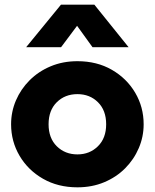

<svg xmlns="http://www.w3.org/2000/svg" viewBox="-20 -787 663 822"><path d="M311.5 15Q228 15 164 -21.8Q100 -58.5 63.8 -120Q27.5 -181.5 27.5 -255Q27.5 -308.5 48.2 -357Q69 -405.5 107 -443.5Q145 -481.5 197 -503.2Q249 -525 311.5 -525Q395 -525 458.8 -488.2Q522.5 -451.5 558.8 -390Q595 -328.5 595 -255Q595 -201.5 574.2 -153Q553.5 -104.5 515.8 -66.5Q478 -28.5 426 -6.8Q374 15 311.5 15ZM311.5 -126Q364 -126 399.2 -160.8Q434.5 -195.5 434.5 -255Q434.5 -314.5 399.5 -349.2Q364.5 -384 311.5 -384Q258 -384 223 -349.2Q188 -314.5 188 -255Q188 -195.5 223.2 -160.8Q258.5 -126 311.5 -126ZM92 -585 241 -767H384L530.5 -585H376L310 -676.5L241.5 -585Z"/></svg>

Font: Geologica
Style: Bold
Weight: 700
Designer: Sindre Bremnes, Frode Helland
Foundry: Monokrom Skriftforlag AS
Version: Version 1.010; ttfautohint (v1.8.4.7-5d5b);gftools[0.9.28]